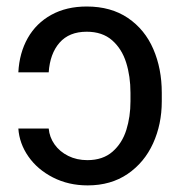

<svg xmlns="http://www.w3.org/2000/svg" viewBox="-20 -557 551 587"><path d="M247.1 -67.4Q294.4 -67.4 324 -93.3Q353.5 -119.1 366.2 -159.7Q378.9 -200.2 378.9 -247.1V-273.4Q378.9 -323.7 365.7 -365.7Q352.5 -407.7 322.8 -433.8Q293 -460 245.1 -460Q191.4 -460 162.1 -426.5Q132.8 -393.1 128.9 -335.9H36.1Q39.1 -395 64.9 -440.7Q90.8 -486.3 137 -511.7Q183.1 -537.1 245.1 -537.1Q319.3 -537.1 371.1 -502Q422.9 -466.8 448.7 -407Q474.6 -347.2 474.6 -273.4V-247.1Q474.6 -177.2 448 -118.7Q421.4 -60.1 370.1 -25.1Q318.8 9.8 248 9.8Q189.5 9.8 142.1 -14.4Q94.7 -38.6 66.9 -78.4Q39.1 -118.2 36.1 -164.1H128.9Q131.3 -137.2 147 -115.2Q162.6 -93.3 188.7 -80.3Q214.8 -67.4 247.1 -67.4Z"/></svg>

Font: Pretendard Std
Style: Regular
Weight: 400
Designer: Base glyphs from Inter by Rasmus Andersson; Hangeul glyphs from Noto Sans CJK(Source Han Sans) by Jang Soo-young and Kan
Foundry: Kil Hyung-jin
Version: Version 1.309